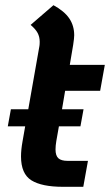

<svg xmlns="http://www.w3.org/2000/svg" viewBox="-20 -720 424 740"><path d="M231 -370 219 -299H302L290 -233H207L197 -176Q194 -158 194 -144Q194 -120 205 -110Q216 -100 241 -100H319L301 0H223Q141 0 101 -25Q61 -50 61 -117Q61 -143 67 -176L77 -233H10L22 -299H89L132 -543Q133 -549 133 -559Q133 -578 125 -593Q117 -608 98 -624L186 -700Q228 -677 247 -649Q266 -621 266 -584Q266 -573 262 -547L249 -470H384L366 -370Z"/></svg>

Font: KoHo
Style: Bold Italic
Weight: 700
Italic angle: -10°
Version: Version 1.000; ttfautohint (v1.6)